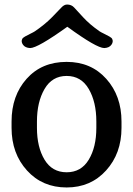

<svg xmlns="http://www.w3.org/2000/svg" viewBox="-20 -815 588 847"><path d="M78 -643Q80 -648 90.5 -654Q101 -660 114.5 -666.5Q128 -673 134 -677Q178 -707 208.5 -738Q239 -769 251 -782Q263 -795 276 -795Q295 -795 307 -782Q319 -769 347.5 -738Q376 -707 419 -677Q425 -673 438.5 -666.5Q452 -660 462.5 -654Q473 -648 475 -643Q481 -631 471.5 -617.5Q462 -604 440 -603Q406 -603 277 -697Q146 -603 113 -603Q91 -604 81.5 -617.5Q72 -631 78 -643ZM31 -251V-279Q31 -393 97.5 -467.5Q164 -542 274 -542Q382 -542 449 -467Q516 -392 516 -279V-251Q516 -138 448 -63Q380 12 274 12Q167 12 99 -63Q31 -138 31 -251ZM405 -251V-279Q405 -365 371.5 -422.5Q338 -480 274 -480Q210 -480 176.5 -422.5Q143 -365 143 -279V-251Q143 -166 176.5 -110.5Q210 -55 274 -55Q338 -55 371.5 -110.5Q405 -166 405 -251Z"/></svg>

Font: Coupeur_Texte
Style: Regular
Weight: 400
Designer: Léa Rolland
Version: Version 1.000;PS 001.000;hotconv 1.0.88;makeotf.lib2.5.64775